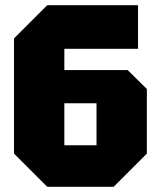

<svg xmlns="http://www.w3.org/2000/svg" viewBox="-20 -720 620 740"><path d="M162 0 34 -128V-572L162 -700H512V-532H228V-450H472L546 -377V-128L418 0ZM228 -160H352V-322H228Z"/></svg>

Font: Tektur SemiCondensed ExtraBold
Style: Regular
Weight: 800
Width: 4
Designer: Adam Jagosz
Foundry: Adam Jagosz
Version: Version 1.005;gftools[0.9.30]